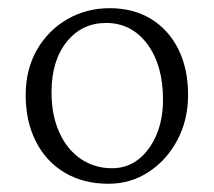

<svg xmlns="http://www.w3.org/2000/svg" viewBox="-20 -443 524 471"><path d="M246.1 7.8Q184.6 7.8 138.7 -19.5Q92.8 -46.9 67.9 -96.2Q43 -145.5 43 -209Q43 -272.5 70.3 -320.3Q97.7 -368.2 144.5 -395.5Q191.4 -422.9 249 -422.9Q307.6 -422.9 350.6 -396.5Q393.6 -370.1 417.5 -322.3Q441.4 -274.4 441.4 -210Q441.4 -149.4 415.5 -100.1Q389.6 -50.8 345.2 -21.5Q300.8 7.8 246.1 7.8ZM254.9 -30.3Q292 -30.3 319.8 -52.2Q347.7 -74.2 363.8 -112.3Q379.9 -150.4 379.9 -198.2Q379.9 -283.2 341.3 -335Q302.7 -386.7 240.2 -386.7Q180.7 -386.7 143.6 -340.3Q106.4 -293.9 106.4 -216.8Q106.4 -160.2 125.5 -118.2Q144.5 -76.2 178.2 -53.2Q211.9 -30.3 254.9 -30.3Z"/></svg>

Font: Crimson Pro ExtraLight
Style: Regular
Weight: 250
Designer: Jacques Le Bailly
Foundry: Baron von Fonthausen
Version: Version 1.003